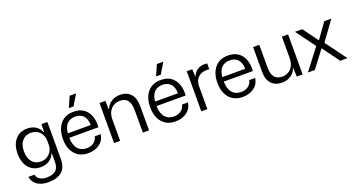

<svg xmlns="http://www.w3.org/2000/svg" viewBox="-53 -1460 4362 2363"><g transform="rotate(-20 2128.0 -278.5)"><path d="M276.9 176.8Q187.5 176.8 131.8 137.9Q76.2 99.1 66.9 30.8H146Q152.8 69.8 188.2 92.5Q223.6 115.2 278.8 115.2Q356.4 115.2 396.7 80.3Q437 45.4 437 -34.2V-143.1H431.2Q413.1 -91.3 365 -60.5Q316.9 -29.8 252 -29.8Q154.3 -29.8 96.7 -97.2Q39.1 -164.6 39.1 -282.2Q39.1 -399.4 97.7 -466.8Q156.2 -534.2 253.9 -534.2Q318.4 -534.2 365.7 -503.4Q413.1 -472.7 431.2 -421.9H437L439 -524.9H517.1V-41Q517.1 176.8 276.9 176.8ZM122.1 -282.2Q122.1 -193.4 164.1 -143.8Q206.1 -94.2 277.8 -94.2Q349.6 -94.2 392.8 -141.4Q436 -188.5 437 -250V-314Q436.5 -343.3 426 -370.6Q415.5 -397.9 396.2 -420.2Q377 -442.4 346.4 -455.8Q315.9 -469.2 278.8 -469.2Q206.5 -469.2 164.3 -419.2Q122.1 -369.1 122.1 -282.2Z M862.8 8.8Q751 8.8 688 -63.7Q625 -136.2 625 -259.8Q625 -385.7 687.3 -459.5Q749.5 -533.2 859.9 -533.2Q976.6 -533.2 1035.4 -455.3Q1094.2 -377.4 1085 -249H704.1Q705.6 -153.8 747.6 -104.5Q789.6 -55.2 862.8 -55.2Q919.9 -55.2 957 -83.3Q994.1 -111.3 1004.9 -159.2H1083Q1071.8 -81.1 1011.2 -36.1Q950.7 8.8 862.8 8.8ZM706.1 -307.1H1005.9Q1004.4 -389.6 965.3 -429.9Q926.3 -470.2 859.9 -470.2Q792.5 -470.2 752.2 -428.2Q711.9 -386.2 706.1 -307.1ZM823.7 -594.2 884.8 -733.9H968.8L884.8 -594.2Z M1199.7 0V-524.9H1276.4L1279.3 -416H1285.6Q1309.1 -472.7 1358.4 -502.9Q1407.7 -533.2 1468.8 -533.2Q1555.7 -533.2 1606.7 -479Q1657.7 -424.8 1657.7 -309.1V0H1576.7V-293Q1576.7 -381.3 1543.7 -423.1Q1510.7 -464.8 1442.4 -464.8Q1369.1 -464.8 1324.2 -413.8Q1279.3 -362.8 1279.3 -284.2V0Z M2005.4 8.8Q1893.6 8.8 1830.6 -63.7Q1767.6 -136.2 1767.6 -259.8Q1767.6 -385.7 1829.8 -459.5Q1892.1 -533.2 2002.4 -533.2Q2119.1 -533.2 2178 -455.3Q2236.8 -377.4 2227.5 -249H1846.7Q1848.1 -153.8 1890.1 -104.5Q1932.1 -55.2 2005.4 -55.2Q2062.5 -55.2 2099.6 -83.3Q2136.7 -111.3 2147.5 -159.2H2225.6Q2214.4 -81.1 2153.8 -36.1Q2093.3 8.8 2005.4 8.8ZM1848.6 -307.1H2148.4Q2147 -389.6 2107.9 -429.9Q2068.8 -470.2 2002.4 -470.2Q1935.1 -470.2 1894.8 -428.2Q1854.5 -386.2 1848.6 -307.1ZM1966.3 -594.2 2027.3 -733.9H2111.3L2027.3 -594.2Z M2342.3 0V-524.9H2414.1L2418.9 -428.2H2423.3Q2440.4 -477.5 2482.7 -504.9Q2524.9 -532.2 2579.1 -532.2Q2589.4 -532.2 2611.3 -529.8V-453.1Q2593.8 -455.1 2579.1 -455.1Q2510.3 -455.1 2468.5 -417.7Q2426.8 -380.4 2421.9 -313V0Z M2885.7 8.8Q2773.9 8.8 2710.9 -63.7Q2647.9 -136.2 2647.9 -259.8Q2647.9 -385.7 2710.2 -459.5Q2772.5 -533.2 2882.8 -533.2Q2999.5 -533.2 3058.3 -455.3Q3117.2 -377.4 3107.9 -249H2727.1Q2728.5 -153.8 2770.5 -104.5Q2812.5 -55.2 2885.7 -55.2Q2942.9 -55.2 2980 -83.3Q3017.1 -111.3 3027.8 -159.2H3106Q3094.7 -81.1 3034.2 -36.1Q2973.6 8.8 2885.7 8.8ZM2729 -307.1H3028.8Q3027.3 -389.6 2988.3 -429.9Q2949.2 -470.2 2882.8 -470.2Q2815.4 -470.2 2775.1 -428.2Q2734.9 -386.2 2729 -307.1Z M3401.4 8.8Q3311 8.8 3261.2 -45.2Q3211.4 -99.1 3211.4 -203.1V-524.9H3292.5V-223.1Q3292.5 -143.1 3325.4 -101.6Q3358.4 -60.1 3429.7 -60.1Q3500.5 -60.1 3544.4 -111.3Q3588.4 -162.6 3588.4 -245.1V-524.9H3669.4V0H3592.3L3588.4 -111.8H3583.5Q3563.5 -55.7 3514.2 -23.4Q3464.8 8.8 3401.4 8.8Z M3738.3 0 3946.3 -272 3760.3 -524.9H3855.5L3998 -329.1H4003.4L4144 -524.9H4236.3L4054.2 -273.9L4256.3 0H4161.1L4001.5 -219.2H3995.1L3829.1 0Z"/></g></svg>

Font: Lumene Sans
Style: Regular
Weight: 400
Designer: Deni Anggara
Version: Version 1.003;Glyphs 3.1.2 (3151)